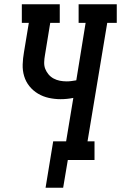

<svg xmlns="http://www.w3.org/2000/svg" viewBox="-20 -755 571 906"><path d="M195 131 231 -88H292L326 -293Q311 -290 296 -288.5Q281 -287 266 -287Q238 -287 210.5 -293Q183 -299 159.5 -313Q136 -327 119 -348Q102 -369 94 -395.5Q86 -422 87 -451Q88 -480 93 -508L116 -647H83V-735H262V-647H217L192 -494Q189 -478 188.5 -461Q188 -444 193.5 -430Q199 -416 209 -404Q219 -392 233 -384.5Q247 -377 262.5 -374Q278 -371 295 -371Q306 -371 317 -372.5Q328 -374 340 -376L384 -647H351V-735H531V-647H486L393 -88H426V0H300L278 131Z"/></svg>

Font: Iosevka Curly Slab SmBdObl
Style: Regular
Weight: 600
Italic angle: -9°
Monospace: yes
Designer: Belleve Invis
Foundry: Belleve Invis
Version: Version 11.0.0; ttfautohint (v1.8.3)